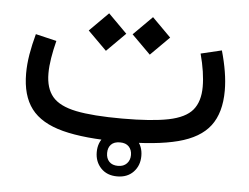

<svg xmlns="http://www.w3.org/2000/svg" viewBox="-47 -549 962 743"><g transform="rotate(5 433.5 -178.0)"><path d="M433.3 2.7Q456.1 2.7 467.9 15.3Q479.7 27.8 479.7 47.9Q479.7 67.9 467.3 80.9Q454.8 94 433.3 94Q410.9 94 398.9 81.4Q387 68.8 387 47.9Q387 26.9 398.8 14.8Q410.6 2.7 433.3 2.7ZM433.3 -38.1Q393.7 -38.1 370.2 -13.8Q346.7 10.5 346.7 47.9Q346.7 85.2 370.2 110Q393.7 134.8 433.3 134.8Q473 134.8 496.5 110.1Q520 85.4 520 47.9Q520 10 496.3 -14Q472.7 -38.1 433.3 -38.1ZM794.9 -386.2 713.9 -366.9Q723.6 -330.6 728.4 -298.7Q733.2 -266.8 733.2 -239.3Q733.2 -181.9 705.9 -149.2Q678.7 -116.5 613.3 -103.1Q547.9 -89.8 433.3 -89.8Q319.1 -89.8 253.8 -103.1Q188.5 -116.5 161.3 -149.2Q134 -181.9 134 -239.3Q134 -266.8 139.2 -298.7Q144.3 -330.6 153.6 -366.9L72.3 -386.2Q60.8 -344.2 54.3 -305.7Q47.9 -267.1 47.9 -231.7Q47.9 -145.8 86.3 -95Q124.8 -44.2 209.6 -22.1Q294.4 0 433.3 0Q572.5 0 657.5 -22.1Q742.4 -44.2 781 -95Q819.6 -145.8 819.6 -231.7Q819.6 -267.1 813.2 -305.7Q806.9 -344.2 794.9 -386.2ZM445.3 -418.2 518.3 -345.5 591.1 -418.2 518.3 -491.2ZM274.9 -418.2 347.9 -345.5 420.7 -418.2 347.9 -491.2Z"/></g></svg>

Font: Estedad-FD-VF Thin
Style: Regular
Weight: 100
Designer: Amin Abedi
Version: Version 5.0